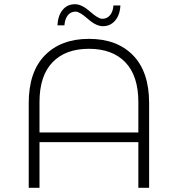

<svg xmlns="http://www.w3.org/2000/svg" viewBox="-20 -889 842 909"><path d="M338 -834Q315 -834 301 -816.5Q287 -799 285 -769H252Q254 -814 276 -841.5Q298 -869 335 -869Q367 -869 406 -834.5Q445 -800 464 -800Q487 -800 501 -817Q515 -834 517 -863H550Q548 -819 525.5 -792Q503 -765 467 -765Q435 -765 396 -799.5Q357 -834 338 -834ZM401 -705Q534 -705 610 -627Q686 -549 686 -401V0H635V-216H167V0H116V-401Q116 -549 192.5 -627Q269 -705 401 -705ZM167 -262H635V-406Q635 -530 573.5 -594Q512 -658 401 -658Q290 -658 228.5 -594Q167 -530 167 -406Z"/></svg>

Font: mBank Light
Style: Regular
Weight: 300
Designer: Julieta Ulanovsky
Foundry: Julieta Ulanovsky
Version: Version 7.200;PS 007.200;hotconv 1.0.88;makeotf.lib2.5.64775